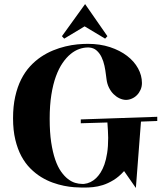

<svg xmlns="http://www.w3.org/2000/svg" viewBox="-20 -908 814 955"><path d="M381.8 -314 762.2 -327.1V-306.2L681.2 -303.2L655.8 26.9L597.2 -57.1Q571.3 -28.3 544.2 -12Q517.1 4.4 491.5 12.5Q465.8 20.5 442.9 22.7Q419.9 24.9 401.9 24.9H388.2Q372.1 24.9 348.6 23.2Q325.2 21.5 298.1 16.1Q271 10.7 241.7 0.2Q212.4 -10.3 184.3 -27.6Q156.2 -44.9 130.9 -70.3Q105.5 -95.7 86.4 -131.1Q67.4 -166.5 56.2 -213.1Q44.9 -259.8 44.9 -319.8Q44.9 -379.9 55.7 -427.7Q66.4 -475.6 85.2 -512.9Q104 -550.3 129.4 -577.9Q154.8 -605.5 183.8 -625Q212.9 -644.5 243.9 -657.2Q274.9 -669.9 305.7 -677.2Q336.4 -684.6 365 -687.3Q393.6 -689.9 417 -689.9Q477.5 -689.9 527.1 -673.6Q576.7 -657.2 612.1 -630.1Q647.5 -603 666.7 -567.9Q686 -532.7 686 -495.1Q686 -477.1 679.2 -461.7Q672.4 -446.3 661.4 -435.1Q650.4 -423.8 635.7 -417.5Q621.1 -411.1 606 -411.1Q590.3 -411.6 574.5 -418.9Q558.6 -426.3 545.2 -439.5Q531.7 -452.6 522.2 -471.7Q512.7 -490.7 509.8 -514.2L506.8 -537.1Q504.4 -558.1 499.5 -581.1Q494.6 -604 485.1 -623.8Q475.6 -643.6 460.4 -657Q445.3 -670.4 421.9 -671.9H417Q396.5 -671.9 374.5 -664.3Q352.5 -656.7 331.3 -639.4Q310.1 -622.1 291.3 -594.7Q272.5 -567.4 258.1 -528.1Q243.7 -488.8 235.4 -436.3Q227.1 -383.8 227.1 -316.9Q227.1 -250 234.6 -200.2Q242.2 -150.4 254.6 -114.3Q267.1 -78.1 283.7 -54.7Q300.3 -31.2 318.1 -17.6Q335.9 -3.9 354 1.5Q372.1 6.8 388.2 6.8H397.9Q431.2 3.4 458 -22Q469.2 -32.7 480 -49.3Q490.7 -65.9 499.3 -89.8Q507.8 -113.8 512.9 -146.5Q518.1 -179.2 518.1 -222.2Q518.1 -238.8 516.8 -258.3Q515.6 -277.8 514.2 -298.8L381.8 -294.9ZM403.3 -887.7 514.2 -728 502.9 -715.8 400.9 -776.9 299.3 -715.8 288.1 -728Z"/></svg>

Font: Purple Purse
Style: Regular
Weight: 400
Designer: Astigmatic (AOETI)
Foundry: Astigmatic (AOETI)
Version: Version 1.000